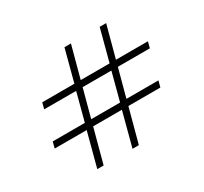

<svg xmlns="http://www.w3.org/2000/svg" viewBox="-151 -965 1253 1180"><g transform="rotate(-30 475.5 -375.0)"><path d="M650 -481.5 597 -284.5H824L812.5 -240.5H585.5L521 0H476L539.5 -240.5H335.5L271 0H226L289.5 -240.5H62.5L74 -284.5H302L354 -481.5H127L138.5 -525H366.5L426 -750H472L411.5 -525H616.5L676 -750H722L661.5 -525H888.5L877 -481.5ZM604 -481.5H400L347 -284.5H552Z"/></g></svg>

Font: Russisch Sans ExtraLight
Style: Regular
Weight: 200
Width: 4
Designer: Michael Sharanda (font) & Cristiano Sobral (main changes)
Foundry: Michael Sharanda
Version: Version 2.00;September 8, 2020;FontCreator 13.0.0.2681 64-bi